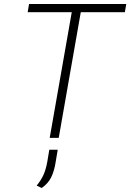

<svg xmlns="http://www.w3.org/2000/svg" viewBox="-20 -688 650 958"><path d="M228 0 338 -627H118L125 -668H610L603 -627H383L273 0ZM188 250 163 238Q185 211 197 184.5Q209 158 216 119L226 59H268L258 119Q251 165 235.5 196.5Q220 228 188 250Z"/></svg>

Font: Gantari ExtraLight
Style: Italic
Weight: 250
Italic angle: -10°
Designer: Anugrah Pasau
Foundry: Lafontype
Version: Version 1.000